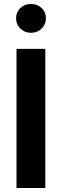

<svg xmlns="http://www.w3.org/2000/svg" viewBox="-20 -946 312 966"><path d="M63 0V-700H208V0ZM136 -781Q104 -781 82.5 -802Q61 -823 61 -854Q61 -885 82.5 -905.5Q104 -926 136 -926Q168 -926 189.5 -905.5Q211 -885 211 -854Q211 -823 189.5 -802Q168 -781 136 -781Z"/></svg>

Font: Red Hat Display
Style: Bold
Weight: 700
Designer: Pentagram, MCKL
Foundry: Pentagram, MCKL
Version: Version 1.023; ttfautohint (v1.8.3)